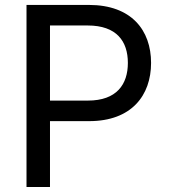

<svg xmlns="http://www.w3.org/2000/svg" viewBox="-20 -747 676 767"><path d="M85.9 0H179.7V-263.1H336.3C505.3 -263.1 583.5 -365.8 583.5 -495.7C583.5 -625.7 505.7 -727.3 335.2 -727.3H85.9ZM179.7 -345.2V-645.2H330.3C446 -645.2 490.8 -582 490.8 -495.7C490.8 -409.8 446 -345.2 331.3 -345.2Z"/></svg>

Font: GiG Sans Text
Style: Regular
Weight: 400
Designer: Andreas Faust
Version: Version 1.100;FEAKit 1.0